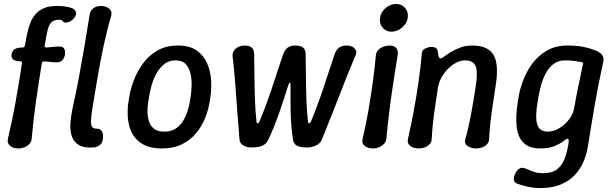

<svg xmlns="http://www.w3.org/2000/svg" viewBox="-20 -740 3104 970"><path d="M73 10Q48 10 31.5 -3Q15 -16 20 -39Q31 -86 41 -133.5Q51 -181 59.5 -229.5Q68 -278 76 -326Q84 -374 91 -420Q92 -425 90 -427.5Q88 -430 83 -430Q67 -430 56.5 -434Q46 -438 41.5 -445.5Q37 -453 38 -464Q40 -476 46 -484Q52 -492 63.5 -496Q75 -500 94 -500Q99 -500 102 -503Q105 -506 106 -510Q111 -542 117.5 -571.5Q124 -601 134 -626Q144 -651 161 -670Q178 -689 204 -699.5Q230 -710 268 -710Q307 -710 338 -701Q352 -697 360.5 -685.5Q369 -674 361 -659Q353 -643 336 -633Q319 -623 305 -627Q298 -629 295.5 -634.5Q293 -640 277 -640Q251 -640 238.5 -626Q226 -612 219.5 -583.5Q213 -555 206 -511Q204 -500 214 -500Q231 -501 248 -503Q265 -505 281 -505Q298 -505 304.5 -493.5Q311 -482 308 -464Q306 -448 295.5 -436.5Q285 -425 268 -425Q252 -425 236 -427Q220 -429 203 -430Q199 -430 195.5 -427.5Q192 -425 191 -420Q184 -374 176.5 -326Q169 -278 162 -229.5Q155 -181 149.5 -133.5Q144 -86 140 -39Q139 -24 128.5 -13Q118 -2 103.5 4Q89 10 73 10Z M453 5Q404 8 378 -7.5Q352 -23 342.5 -52.5Q333 -82 336 -120.5Q339 -159 348 -200Q365 -275 379.5 -353Q394 -431 407 -508.5Q420 -586 432 -661Q435 -684 450 -697Q465 -710 490 -710Q506 -710 519 -704Q532 -698 539 -687.5Q546 -677 542 -661Q520 -586 503.5 -508.5Q487 -431 473.5 -353Q460 -275 448 -200Q440 -153 439.5 -129Q439 -105 446.5 -97.5Q454 -90 468 -90Q486 -91 495 -76Q504 -61 499 -33Q496 -15 482 -5.5Q468 4 453 5Z M1039 -225Q1033 -186 1016.5 -144.5Q1000 -103 971.5 -68Q943 -33 900 -11.5Q857 10 797 10Q749 10 716.5 -4Q684 -18 664 -42.5Q644 -67 635 -97Q626 -127 625 -160.5Q624 -194 629 -225L633 -250Q639 -289 656 -334Q673 -379 702 -419Q731 -459 775 -484.5Q819 -510 879 -510Q939 -510 974.5 -484.5Q1010 -459 1027 -419Q1044 -379 1046.5 -334Q1049 -289 1043 -250ZM943 -250Q947 -276 948 -307.5Q949 -339 942.5 -368Q936 -397 918.5 -416Q901 -435 867 -435Q833 -435 809.5 -416Q786 -397 770 -368Q754 -339 745.5 -307.5Q737 -276 733 -250L729 -225Q725 -203 725 -177.5Q725 -152 732 -128.5Q739 -105 757.5 -90Q776 -75 810 -75Q844 -75 867 -90Q890 -105 904.5 -128.5Q919 -152 927 -177.5Q935 -203 939 -225Z M1248 5Q1227 5 1209.5 -5Q1192 -15 1190 -35Q1184 -103 1179 -174.5Q1174 -246 1168.5 -317.5Q1163 -389 1155 -457Q1154 -473 1162.5 -485Q1171 -497 1185.5 -503.5Q1200 -510 1215 -510Q1241 -510 1252.5 -499Q1264 -488 1264 -465Q1265 -410 1265.5 -352.5Q1266 -295 1268 -237.5Q1270 -180 1276 -124Q1277 -117 1281.5 -117Q1286 -117 1290 -124Q1325 -208 1354 -295.5Q1383 -383 1410 -465Q1418 -488 1433 -499Q1448 -510 1470 -510Q1500 -510 1512 -499Q1524 -488 1524 -465Q1525 -410 1525.5 -352.5Q1526 -295 1528 -237.5Q1530 -180 1536 -124Q1537 -117 1541.5 -117Q1546 -117 1550 -124Q1585 -208 1614 -295.5Q1643 -383 1670 -465Q1678 -488 1693 -499Q1708 -510 1730 -510H1731Q1748 -510 1760.5 -503.5Q1773 -497 1778 -485Q1783 -473 1775 -457Q1746 -389 1718 -317.5Q1690 -246 1662 -174.5Q1634 -103 1606 -35Q1598 -15 1576.5 -5Q1555 5 1534 5Q1494 5 1478.5 -5Q1463 -15 1460 -35Q1450 -104 1448.5 -174Q1447 -244 1448 -314Q1448 -322 1444 -322Q1440 -322 1438 -314Q1416 -244 1392 -174Q1368 -104 1336 -35Q1327 -15 1308 -5Q1289 5 1248 5Z M1864 10Q1839 10 1822.5 -3Q1806 -16 1812 -39Q1828 -106 1840.5 -178Q1853 -250 1863 -322Q1873 -394 1879 -461Q1881 -477 1891 -487.5Q1901 -498 1916.5 -504Q1932 -510 1948 -510Q1971 -510 1982 -497Q1993 -484 1989 -461Q1978 -394 1967 -322Q1956 -250 1947 -178Q1938 -106 1932 -39Q1930 -24 1919.5 -13Q1909 -2 1894.5 4Q1880 10 1864 10ZM1958 -580Q1939 -580 1925 -589.5Q1911 -599 1904 -615Q1897 -631 1900 -650Q1903 -670 1915 -685.5Q1927 -701 1944.5 -710.5Q1962 -720 1981 -720Q2010 -720 2027 -699.5Q2044 -679 2040 -650Q2036 -622 2011.5 -601Q1987 -580 1958 -580Z M2111 -469Q2111 -486 2127.5 -494.5Q2144 -503 2160 -503Q2178 -503 2185 -495Q2192 -487 2193 -471Q2194 -461 2196.5 -453Q2199 -445 2206 -445Q2212 -445 2225 -455Q2238 -465 2258.5 -477.5Q2279 -490 2306 -500Q2333 -510 2366 -510Q2446 -510 2474 -461.5Q2502 -413 2483 -300Q2477 -258 2470 -213.5Q2463 -169 2458 -124.5Q2453 -80 2451 -38Q2451 -23 2441 -12Q2431 -1 2416.5 4.5Q2402 10 2386 10Q2360 10 2342 -2.5Q2324 -15 2331 -38Q2340 -70 2347.5 -103Q2355 -136 2361 -169Q2367 -202 2372.5 -235.5Q2378 -269 2383 -300Q2395 -376 2383 -405.5Q2371 -435 2329 -435Q2301 -435 2271.5 -415.5Q2242 -396 2220.5 -365Q2199 -334 2193 -300Q2187 -258 2180 -213.5Q2173 -169 2168 -124.5Q2163 -80 2161 -38Q2161 -23 2151 -12Q2141 -1 2126.5 4.5Q2112 10 2096 10Q2070 10 2053 -2.5Q2036 -15 2041 -38Q2057 -108 2070.5 -180.5Q2084 -253 2094.5 -326.5Q2105 -400 2111 -469Z M2711 210Q2673 210 2642.5 202.5Q2612 195 2593 188Q2579 182 2576.5 170.5Q2574 159 2580 144Q2588 123 2601.5 113.5Q2615 104 2631 110Q2646 115 2668.5 125Q2691 135 2723 135Q2767 135 2792 117Q2817 99 2830.5 66.5Q2844 34 2851 -9Q2854 -27 2853 -33Q2852 -39 2846 -39Q2842 -39 2826 -26.5Q2810 -14 2781.5 -2Q2753 10 2708 10Q2655 10 2626 -17.5Q2597 -45 2590.5 -97.5Q2584 -150 2596 -225L2600 -250Q2606 -289 2623 -334Q2640 -379 2669.5 -419Q2699 -459 2743 -484.5Q2787 -510 2847 -510Q2895 -510 2928.5 -503Q2962 -496 2989 -485Q3008 -478 3020.5 -464Q3033 -450 3028 -429Q3016 -375 3005.5 -321.5Q2995 -268 2985.5 -214.5Q2976 -161 2967.5 -107.5Q2959 -54 2950 0Q2944 39 2928 76.5Q2912 114 2884 144Q2856 174 2813.5 192Q2771 210 2711 210ZM2747 -75Q2776 -75 2805 -92Q2834 -109 2855.5 -137.5Q2877 -166 2882 -200Q2891 -254 2902.5 -308Q2914 -362 2925 -415Q2927 -420 2925.5 -422.5Q2924 -425 2919 -426Q2907 -428 2885.5 -431.5Q2864 -435 2835 -435Q2801 -435 2777 -417Q2753 -399 2737.5 -370Q2722 -341 2713.5 -309Q2705 -277 2700 -250L2696 -225Q2683 -149 2694 -112Q2705 -75 2747 -75Z"/></svg>

Font: Winky Sans
Style: Italic
Weight: 400
Italic angle: -8.97852°
Designer: Simon Atzbach
Foundry: typofactur
Version: Version 1.205